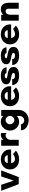

<svg xmlns="http://www.w3.org/2000/svg" viewBox="2027 -2518 741 4836"><g transform="rotate(-90 2398.0 -100.5)"><path d="M178 0 10 -441H161L266 -126L371 -441H523L355 0Z M805 10Q729 10 671 -18.5Q613 -47 580.5 -98.5Q548 -150 548 -220Q548 -289 581.5 -341Q615 -393 673 -422Q731 -451 805 -451Q872 -451 927.5 -422.5Q983 -394 1016.5 -342Q1050 -290 1050 -219V-191H677V-277H906Q906 -311 879 -333Q852 -355 808 -355Q772 -355 748.5 -341Q725 -327 713.5 -301Q702 -275 702 -239Q702 -194 714.5 -161.5Q727 -129 750 -111.5Q773 -94 802 -94Q833 -94 859.5 -102Q886 -110 905.5 -121.5Q925 -133 934 -145L1019 -72Q1000 -50 967 -31.5Q934 -13 892.5 -1.5Q851 10 805 10Z M1145 0V-441H1295V-387Q1307 -404 1326 -418.5Q1345 -433 1369.5 -442Q1394 -451 1421 -451Q1431 -451 1444 -448.5Q1457 -446 1466 -441V-305Q1455 -319 1438 -324.5Q1421 -330 1404 -330Q1376 -330 1351 -313.5Q1326 -297 1310.5 -272Q1295 -247 1295 -220V0Z M1791 250Q1746 250 1701.5 238.5Q1657 227 1619.5 203.5Q1582 180 1559 143Q1536 106 1533 56H1683Q1691 95 1719 117Q1747 139 1783 139Q1816 139 1841.5 121.5Q1867 104 1881.5 75.5Q1896 47 1896 16V-54Q1881 -31 1856 -17Q1831 -3 1802 3.5Q1773 10 1745 10Q1683 10 1633 -22.5Q1583 -55 1554.5 -107.5Q1526 -160 1526 -221Q1526 -282 1554.5 -334.5Q1583 -387 1633 -419Q1683 -451 1745 -451Q1773 -451 1799.5 -445.5Q1826 -440 1850.5 -426Q1875 -412 1896 -387V-441H2046V-1Q2046 71 2011.5 128Q1977 185 1919 217.5Q1861 250 1791 250ZM1791 -110Q1821 -110 1844.5 -125.5Q1868 -141 1882 -166.5Q1896 -192 1896 -221Q1896 -250 1882 -275Q1868 -300 1844.5 -315.5Q1821 -331 1791 -331Q1761 -331 1737.5 -315.5Q1714 -300 1700 -275Q1686 -250 1686 -221Q1686 -192 1700 -166.5Q1714 -141 1737.5 -125.5Q1761 -110 1791 -110Z M2398 10Q2322 10 2264 -18.5Q2206 -47 2173.5 -98.5Q2141 -150 2141 -220Q2141 -289 2174.5 -341Q2208 -393 2266 -422Q2324 -451 2398 -451Q2465 -451 2520.5 -422.5Q2576 -394 2609.5 -342Q2643 -290 2643 -219V-191H2270V-277H2499Q2499 -311 2472 -333Q2445 -355 2401 -355Q2365 -355 2341.5 -341Q2318 -327 2306.5 -301Q2295 -275 2295 -239Q2295 -194 2307.5 -161.5Q2320 -129 2343 -111.5Q2366 -94 2395 -94Q2426 -94 2452.5 -102Q2479 -110 2498.5 -121.5Q2518 -133 2527 -145L2612 -72Q2593 -50 2560 -31.5Q2527 -13 2485.5 -1.5Q2444 10 2398 10Z M2911 10Q2846 10 2793.5 -7.5Q2741 -25 2709 -63.5Q2677 -102 2673 -164H2822Q2822 -131 2838 -116.5Q2854 -102 2876 -98Q2898 -94 2914 -94Q2940 -94 2958.5 -103.5Q2977 -113 2977 -131Q2977 -153 2958 -164Q2939 -175 2910 -182Q2883 -188 2851 -193Q2819 -198 2788.5 -206.5Q2758 -215 2735 -230Q2716 -243 2704 -262.5Q2692 -282 2692 -311Q2692 -356 2715.5 -387.5Q2739 -419 2786.5 -435Q2834 -451 2907 -451Q2994 -451 3052.5 -417Q3111 -383 3121 -307H2974Q2972 -325 2960.5 -334.5Q2949 -344 2933.5 -347.5Q2918 -351 2903 -351Q2881 -351 2862 -341Q2843 -331 2843 -317Q2843 -301 2864.5 -294.5Q2886 -288 2918 -283Q2939 -280 2961.5 -276Q2984 -272 3006.5 -266.5Q3029 -261 3049 -251Q3083 -236 3105.5 -208Q3128 -180 3128 -132Q3128 -80 3100.5 -49Q3073 -18 3024 -4Q2975 10 2911 10Z M3416 10Q3351 10 3298.5 -7.5Q3246 -25 3214 -63.5Q3182 -102 3178 -164H3327Q3327 -131 3343 -116.5Q3359 -102 3381 -98Q3403 -94 3419 -94Q3445 -94 3463.5 -103.5Q3482 -113 3482 -131Q3482 -153 3463 -164Q3444 -175 3415 -182Q3388 -188 3356 -193Q3324 -198 3293.5 -206.5Q3263 -215 3240 -230Q3221 -243 3209 -262.5Q3197 -282 3197 -311Q3197 -356 3220.5 -387.5Q3244 -419 3291.5 -435Q3339 -451 3412 -451Q3499 -451 3557.5 -417Q3616 -383 3626 -307H3479Q3477 -325 3465.5 -334.5Q3454 -344 3438.5 -347.5Q3423 -351 3408 -351Q3386 -351 3367 -341Q3348 -331 3348 -317Q3348 -301 3369.5 -294.5Q3391 -288 3423 -283Q3444 -280 3466.5 -276Q3489 -272 3511.5 -266.5Q3534 -261 3554 -251Q3588 -236 3610.5 -208Q3633 -180 3633 -132Q3633 -80 3605.5 -49Q3578 -18 3529 -4Q3480 10 3416 10Z M3955 10Q3879 10 3821 -18.5Q3763 -47 3730.5 -98.5Q3698 -150 3698 -220Q3698 -289 3731.5 -341Q3765 -393 3823 -422Q3881 -451 3955 -451Q4022 -451 4077.5 -422.5Q4133 -394 4166.5 -342Q4200 -290 4200 -219V-191H3827V-277H4056Q4056 -311 4029 -333Q4002 -355 3958 -355Q3922 -355 3898.5 -341Q3875 -327 3863.5 -301Q3852 -275 3852 -239Q3852 -194 3864.5 -161.5Q3877 -129 3900 -111.5Q3923 -94 3952 -94Q3983 -94 4009.5 -102Q4036 -110 4055.5 -121.5Q4075 -133 4084 -145L4169 -72Q4150 -50 4117 -31.5Q4084 -13 4042.5 -1.5Q4001 10 3955 10Z M4295 0V-441H4445V-387Q4468 -416 4502.5 -433.5Q4537 -451 4580 -451Q4639 -451 4675.5 -426Q4712 -401 4729 -355.5Q4746 -310 4746 -250V0H4596V-250Q4596 -276 4589 -294Q4582 -312 4567.5 -321Q4553 -330 4529 -330Q4506 -330 4486.5 -315Q4467 -300 4456 -275Q4445 -250 4445 -220V0Z"/></g></svg>

Font: Teachers
Style: Bold
Weight: 700
Designer: Alfredo Marco Pradil, Chank Diesel
Version: Version 1.001